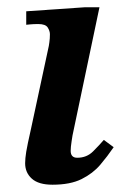

<svg xmlns="http://www.w3.org/2000/svg" viewBox="-20 -496 348 527"><path d="M124 11Q86 11 67.5 -5.5Q49 -22 49 -48Q49 -61 52 -79.5Q55 -98 65 -142L114 -370Q114 -370 115.5 -380Q117 -390 117 -402Q117 -411 111 -420.5Q105 -430 85 -430Q72 -430 62 -429Q52 -428 52 -428V-465L212 -476H253L179 -124Q179 -124 176.5 -108Q174 -92 174 -82Q174 -63 192 -63Q218 -63 235.5 -80.5Q253 -98 265 -112L292 -92Q275 -67 255 -43.5Q235 -20 204 -4.5Q173 11 124 11Z"/></svg>

Font: STIX Two Text SemiBold
Style: Italic
Weight: 600
Italic angle: -12°
Designer: Ross Mills, John Hudson & Paul Hanslow, Tiro Typeworks Ltd; with prior portions MicroPress Inc. and Coen Hoffman, Elsevi
Foundry: Tiro Typeworks Ltd
Version: Version 2.13 b171